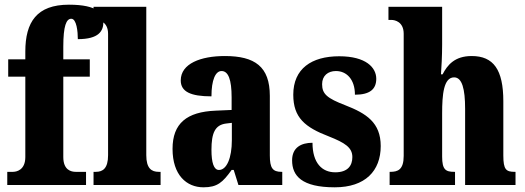

<svg xmlns="http://www.w3.org/2000/svg" viewBox="-20 -789 2240 819"><path d="M11 0H347V-56H303C284 -56 250 -63 250 -119V-462H363V-536H250V-590C250 -679 263 -709 284 -709C307 -709 312 -653 312 -622C402 -622 421 -657 421 -695C421 -730 398 -769 274 -769C137 -769 88 -695 88 -569V-536H15V-462H88V-119C88 -63 50 -56 35 -56H11Z M379 0H665V-56H657C626 -56 604 -71 604 -127V-760H379V-704H389C402 -704 441 -697 441 -645V-127C441 -71 419 -56 389 -56H379Z M848 10C907 10 930 -11 968 -64H977L997 0H1184V-56H1181C1143 -56 1131 -72 1131 -126V-380C1131 -505 1067 -550 939 -550C837 -550 751 -518 751 -446C751 -398 793 -378 882 -378C882 -448 899 -486 925 -486C954 -486 968 -449 968 -374V-320L900 -317C777 -312 716 -263 716 -154C716 -42 776 10 848 10ZM914 -64C892 -64 882 -95 882 -150C882 -221 897 -256 944 -262L969 -265V-191C969 -115 947 -64 914 -64Z M1408 10C1538 10 1604 -60 1604 -166C1604 -266 1543 -305 1453 -340C1375 -370 1354 -388 1354 -430C1354 -466 1379 -486 1413 -486C1458 -486 1494 -451 1494 -385C1557 -385 1585 -408 1585 -453C1585 -501 1541 -549 1427 -549C1309 -549 1231 -496 1231 -385C1231 -287 1281 -246 1383 -207C1451 -180 1483 -160 1483 -119C1483 -83 1464 -54 1410 -54C1354 -54 1313 -93 1313 -180C1265 -180 1226 -160 1226 -105C1226 -39 1267 10 1408 10Z M1642 0H1921V-56H1918C1881 -56 1866 -65 1866 -121V-306C1866 -384 1872 -459 1917 -459C1951 -459 1964 -410 1964 -325V0H2179V-56H2176C2139 -56 2127 -65 2127 -126V-357C2127 -492 2085 -550 1992 -550C1919 -550 1888 -511 1868 -472H1861C1863 -500 1866 -550 1866 -599V-760H1637V-704H1650C1663 -704 1702 -697 1702 -645V-124C1702 -65 1677 -56 1645 -56H1642Z"/></svg>

Font: Noto Serif Hebrew ExtraCondensed Black
Style: Regular
Weight: 900
Width: 2
Designer: Monotype Design Team
Foundry: Monotype Imaging Inc.
Version: Version 2.004